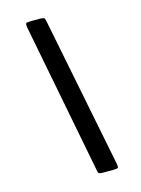

<svg xmlns="http://www.w3.org/2000/svg" viewBox="-136 -856 792 1082"><g transform="rotate(-15 260.0 -315.0)"><path d="M242 -744 414 120Q418 139.5 414.5 144.8Q411 150 386.5 150H326.5Q304 150 300.8 144.8Q297.5 139.5 294.5 121L125.5 -751Q122 -770.5 126.5 -775.2Q131 -780 154.5 -780H206Q231.5 -780 235 -772.5Q238.5 -765 242 -744Z"/></g></svg>

Font: Besley* Narrow Heavy
Style: Italic
Weight: 800
Width: 4
Italic angle: -13°
Designer: Owen Earl
Foundry: indestructible type*
Version: Version 3.000; ttfautohint (v1.8.3)